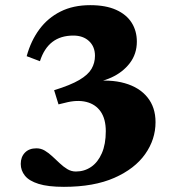

<svg xmlns="http://www.w3.org/2000/svg" viewBox="-20 -710 696 745"><path d="M207 -305 190 -360Q253.5 -379.5 287.8 -399.8Q322 -420 335.2 -443Q348.5 -466 348.5 -493.5Q348.5 -529 325.5 -550.5Q302.5 -572 264.5 -572Q215.5 -572 183.2 -547.2Q151 -522.5 135 -472.5L83.5 -492Q100 -552 132.8 -596.2Q165.5 -640.5 214.8 -665.2Q264 -690 330 -690Q390 -690 430.2 -672Q470.5 -654 490.8 -622Q511 -590 511 -548.5Q511 -501 483.8 -465.2Q456.5 -429.5 412 -409.2Q367.5 -389 316 -386.5L329 -393.5Q407 -403.5 464 -387.2Q521 -371 552.2 -332.2Q583.5 -293.5 583.5 -236Q583.5 -169 543.2 -112Q503 -55 423.8 -20Q344.5 15 228 15Q166.5 15 129.8 3.5Q93 -8 76.8 -28.2Q60.5 -48.5 60.5 -74Q60.5 -101 76.8 -117.8Q93 -134.5 121.5 -134.5Q139 -134.5 154 -125.5Q169 -116.5 183.2 -103.2Q197.5 -90 211.8 -76.5Q226 -63 241.2 -53.8Q256.5 -44.5 274.5 -44.5Q307.5 -44.5 333.8 -62.5Q360 -80.5 375.2 -115.5Q390.5 -150.5 390.5 -201Q390.5 -248 370.8 -276.8Q351 -305.5 315 -314.5Q279 -323.5 232 -311Z"/></svg>

Font: Newsreader 24pt ExtraBold
Style: Regular
Weight: 800
Designer: Hugues Gentile
Foundry: Production Type
Version: Version 1.003